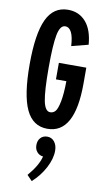

<svg xmlns="http://www.w3.org/2000/svg" viewBox="-111 -760 627 1144"><g transform="rotate(10 203.0 -188.5)"><path d="M205 -289V-389H371V-292Q371 10 205 10Q117 10 76 -77.5Q35 -165 35 -350Q35 -535 76 -622.5Q117 -710 205 -710Q271 -710 312.5 -663Q354 -616 361 -526L260 -500Q254 -610 205 -610Q174 -610 162 -550Q150 -490 150 -350Q150 -210 162 -150Q174 -90 205 -90Q224 -90 236.5 -105Q249 -120 258 -165.5Q267 -211 268 -289ZM214 56Q241 56 257.5 77Q274 98 274 131Q274 180 244.5 235.5Q215 291 168 333L137 301Q196 232 209 177Q187 175 172.5 158.5Q158 142 158 117Q158 89 173.5 72.5Q189 56 214 56Z"/></g></svg>

Font: Gully ECD Medium
Style: Regular
Weight: 500
Width: 2
Designer: jaikishan Patel
Foundry: MagicType
Version: Version 1.000;Glyphs 3.2 (3242)